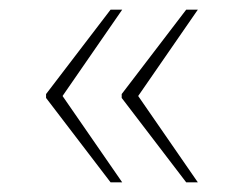

<svg xmlns="http://www.w3.org/2000/svg" viewBox="-20 -468 504 396"><path d="M364 -92 231 -266V-274L364 -448H388L265 -270L388 -92ZM208 -92 75 -266V-274L208 -448H232L109 -270L232 -92Z"/></svg>

Font: Noto Serif Bengali Thin
Style: Regular
Weight: 250
Version: Version 2.003